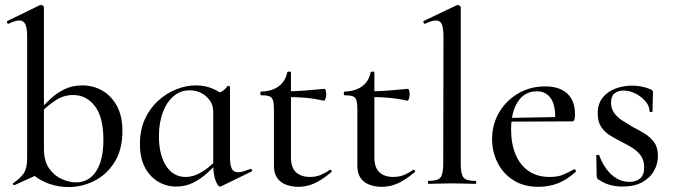

<svg xmlns="http://www.w3.org/2000/svg" viewBox="-20 -745 2728 778"><path d="M258 13Q217 13 178.5 -0.5Q140 -14 105 -44L158 -142Q158 -92 179.5 -62Q201 -32 231.5 -19Q262 -6 287 -6Q340 -6 369.5 -51Q399 -96 399 -178Q399 -270 364.5 -315Q330 -360 276 -360Q238 -360 205.5 -338.5Q173 -317 145 -289L137 -296Q158 -319 183 -343Q208 -367 240.5 -383Q273 -399 314 -399Q357 -399 393.5 -378.5Q430 -358 453 -317Q476 -276 476 -214Q476 -138 444 -87.5Q412 -37 362 -12Q312 13 258 13ZM39 5Q35 6 33 2Q31 -2 35 -4Q62 -22 76 -42.5Q90 -63 90 -103V-594Q90 -630 83 -646Q76 -662 58 -662Q43 -662 15 -649Q11 -647 9 -653Q7 -659 10 -660L141 -724Q144 -725 146 -725Q150 -725 154 -722Q158 -719 158 -715V-49Z M693 11Q654 11 620.5 -9Q587 -29 567 -67Q547 -105 547 -162Q547 -218 567 -262Q587 -306 620.5 -336.5Q654 -367 694 -383Q734 -399 774 -399Q810 -399 841.5 -386Q873 -373 895 -350L844 -292Q844 -318 830.5 -337.5Q817 -357 795.5 -368Q774 -379 749 -379Q711 -379 683 -355Q655 -331 639.5 -289Q624 -247 624 -193Q624 -118 653 -73Q682 -28 732 -28Q757 -28 780.5 -39Q804 -50 824 -66.5Q844 -83 861 -100L869 -93Q847 -69 821 -45Q795 -21 763.5 -5Q732 11 693 11ZM872 11Q863 11 853.5 -13.5Q844 -38 844 -81V-360Q864 -367 877 -373.5Q890 -380 902 -396Q904 -398 908 -396.5Q912 -395 912 -393V-107Q912 -75 919.5 -61Q927 -47 945 -47Q954 -47 966 -50.5Q978 -54 994 -60Q998 -62 1000.5 -57Q1003 -52 999 -50L876 10Q874 11 872 11Z M1189 12Q1165 12 1142 4.5Q1119 -3 1104.5 -22Q1090 -41 1090 -73V-304Q1090 -327 1086 -339Q1082 -351 1071 -355Q1060 -359 1038 -359Q1035 -359 1035 -366.5Q1035 -374 1038 -374Q1082 -375 1109.5 -395.5Q1137 -416 1144 -452Q1145 -455 1152 -455Q1159 -455 1159 -452V-107Q1159 -66 1179.5 -47Q1200 -28 1236 -28Q1261 -28 1281.5 -37Q1302 -46 1315 -56Q1319 -59 1322.5 -54.5Q1326 -50 1322 -47Q1285 -16 1254 -2Q1223 12 1189 12ZM1292 -337Q1252 -346 1215 -349Q1178 -352 1137 -352V-375Q1177 -375 1214.5 -378Q1252 -381 1295 -385Q1298 -385 1300 -378Q1302 -371 1302 -362Q1302 -354 1299 -345Q1296 -336 1292 -337Z M1527 12Q1503 12 1480 4.5Q1457 -3 1442.5 -22Q1428 -41 1428 -73V-304Q1428 -327 1424 -339Q1420 -351 1409 -355Q1398 -359 1376 -359Q1373 -359 1373 -366.5Q1373 -374 1376 -374Q1420 -375 1447.5 -395.5Q1475 -416 1482 -452Q1483 -455 1490 -455Q1497 -455 1497 -452V-107Q1497 -66 1517.5 -47Q1538 -28 1574 -28Q1599 -28 1619.5 -37Q1640 -46 1653 -56Q1657 -59 1660.5 -54.5Q1664 -50 1660 -47Q1623 -16 1592 -2Q1561 12 1527 12ZM1630 -337Q1590 -346 1553 -349Q1516 -352 1475 -352V-375Q1515 -375 1552.5 -378Q1590 -381 1633 -385Q1636 -385 1638 -378Q1640 -371 1640 -362Q1640 -354 1637 -345Q1634 -336 1630 -337Z M1716 0Q1714 0 1714 -6Q1714 -12 1716 -12Q1753 -12 1764.5 -25.5Q1776 -39 1776 -81L1777 -595Q1777 -630 1770.5 -646Q1764 -662 1746 -662Q1731 -662 1703 -649Q1699 -647 1696.5 -653Q1694 -659 1697 -660L1831 -724Q1833 -725 1835 -725Q1838 -725 1842.5 -722Q1847 -719 1847 -715V-81Q1847 -40 1858 -26Q1869 -12 1906 -12Q1910 -12 1910 -6Q1910 0 1906 0Q1888 0 1863.5 -1Q1839 -2 1811 -2Q1784 -2 1759.5 -1Q1735 0 1716 0Z M2163 12Q2101 12 2059 -15.5Q2017 -43 1995.5 -87Q1974 -131 1974 -181Q1974 -241 2002.5 -289.5Q2031 -338 2080 -366.5Q2129 -395 2189 -395Q2247 -395 2278.5 -366Q2310 -337 2310 -281Q2310 -268 2307.5 -260.5Q2305 -253 2298 -253H2229Q2233 -313 2213.5 -344Q2194 -375 2155 -375Q2106 -375 2078.5 -333Q2051 -291 2051 -220Q2051 -163 2069 -119.5Q2087 -76 2122 -52Q2157 -28 2207 -28Q2240 -28 2261.5 -37Q2283 -46 2306 -59Q2308 -61 2311.5 -56.5Q2315 -52 2313 -49Q2277 -16 2240 -2Q2203 12 2163 12ZM2028 -252 2027 -267 2251 -271V-253Z M2456 -329Q2456 -305 2468.5 -287.5Q2481 -270 2501 -257Q2521 -244 2543 -231Q2569 -218 2592.5 -203.5Q2616 -189 2631 -168Q2646 -147 2646 -113Q2646 -81 2630 -52.5Q2614 -24 2582 -6.5Q2550 11 2502 11Q2478 11 2454 5Q2430 -1 2404 -18Q2402 -20 2400 -23Q2398 -26 2398 -30L2396 -114Q2396 -117 2401.5 -117.5Q2407 -118 2408 -116Q2420 -83 2438.5 -58.5Q2457 -34 2480.5 -21Q2504 -8 2531 -8Q2559 -8 2575 -23Q2591 -38 2590 -68Q2590 -96 2576.5 -114.5Q2563 -133 2543 -145.5Q2523 -158 2501 -169Q2477 -181 2454 -195Q2431 -209 2416.5 -230Q2402 -251 2402 -285Q2402 -325 2422.5 -350Q2443 -375 2475 -386.5Q2507 -398 2541 -398Q2561 -398 2579 -394.5Q2597 -391 2617 -383Q2626 -379 2626 -372Q2626 -354 2625 -335Q2624 -316 2624 -294Q2624 -291 2618 -291Q2612 -291 2612 -294Q2612 -315 2596 -334Q2580 -353 2556 -365.5Q2532 -378 2506 -378Q2485 -378 2470.5 -367Q2456 -356 2456 -329Z"/></svg>

Font: Cormorant Infant Light Medium
Style: Regular
Weight: 500
Version: Version 4.001